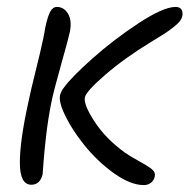

<svg xmlns="http://www.w3.org/2000/svg" viewBox="-20 -476 543 550"><path d="M392.1 54.2Q354 54.2 306.4 20.3Q258.8 -13.7 220.2 -62Q181.6 -110.4 161.1 -157.2Q148.9 -185.1 151.9 -203.1Q155.8 -216.3 163.1 -225.1Q183.6 -253.9 244.4 -308.1Q305.2 -362.3 376.5 -409.2Q447.8 -456.1 482.9 -456.1Q502.9 -456.1 502.9 -436Q502.9 -426.8 496.8 -417.7Q490.7 -408.7 476.1 -397.5Q461.4 -386.2 452.4 -380.4Q443.4 -374.5 422.4 -361.8Q418 -359.4 416 -357.9Q337.4 -310.1 282 -262.2Q226.6 -214.4 223.1 -196.8Q218.8 -176.8 251.2 -127.2Q283.7 -77.6 338.9 -38.1Q352.5 -28.3 376.5 -15.4Q400.4 -2.4 412.1 6.3Q423.8 15.1 423.8 23.9Q423.8 36.6 414.8 45.4Q405.8 54.2 392.1 54.2ZM69.8 53.2Q37.1 53.2 36.9 -9Q36.6 -71.3 61 -182.1Q65.9 -207.5 81.5 -270.3Q97.2 -333 104 -366.2Q105 -370.6 106.9 -380.9Q108.9 -391.1 109.9 -397.9Q116.2 -427.7 123.5 -441.9Q130.9 -456.1 143.1 -456.1Q163.1 -456.1 174.8 -436.8Q186.5 -417.5 180.2 -384.8Q175.8 -364.3 154.5 -289.1Q133.3 -213.9 127 -182.1Q117.7 -135.3 112.3 -88.6Q106.9 -42 104.7 -11.5Q102.5 19 102.1 22.9Q99.1 37.1 90.8 45.2Q82.5 53.2 69.8 53.2Z"/></svg>

Font: Shantell Sans Bouncy
Style: Italic
Weight: 300
Italic angle: -11.31°
Designer: Stephen Nixon, Anya Danilova, Shantell Martin
Foundry: Arrow Type
Version: Version 1.006;[9816181b4]